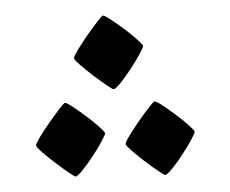

<svg xmlns="http://www.w3.org/2000/svg" viewBox="-20 -230 296 247"><path d="M164.1 -170.9Q164.1 -168.9 159.2 -159.9Q154.3 -150.9 147.7 -140.9Q141.1 -130.9 134.8 -123Q128.4 -115.2 126 -115.2Q125 -115.2 116.9 -120.6Q108.9 -126 99.6 -133.1Q90.3 -140.1 82.8 -146.7Q75.2 -153.3 75.2 -155.3Q75.2 -157.7 80.6 -166.5Q85.9 -175.3 92.5 -184.8Q99.1 -194.3 105.2 -202.1Q111.3 -210 112.3 -210Q114.7 -210 123.3 -204.3Q131.8 -198.7 140.9 -191.9Q149.9 -185.1 157 -178.7Q164.1 -172.4 164.1 -170.9ZM115.2 -58.6Q115.2 -56.6 110.4 -47.6Q105.5 -38.6 98.9 -28.6Q92.3 -18.6 85.9 -10.7Q79.6 -2.9 77.1 -2.9Q76.2 -2.9 68.1 -8.3Q60.1 -13.7 50.8 -20.8Q41.5 -27.8 33.9 -34.4Q26.4 -41 26.4 -43Q26.4 -45.4 31.7 -54.2Q37.1 -63 43.7 -72.5Q50.3 -82 56.4 -89.8Q62.5 -97.7 63.5 -97.7Q65.9 -97.7 74.5 -92Q83 -86.4 92 -79.6Q101.1 -72.8 108.2 -66.4Q115.2 -60.1 115.2 -58.6ZM230.5 -60.5Q230.5 -58.6 225.6 -49.6Q220.7 -40.5 214.1 -30.5Q207.5 -20.5 201.2 -12.7Q194.8 -4.9 192.4 -4.9Q191.4 -4.9 183.3 -10.3Q175.3 -15.6 166 -22.7Q156.7 -29.8 149.2 -36.4Q141.6 -43 141.6 -44.9Q141.6 -47.4 147 -56.2Q152.3 -64.9 158.9 -74.5Q165.5 -84 171.6 -91.8Q177.7 -99.6 178.7 -99.6Q181.2 -99.6 189.7 -94Q198.2 -88.4 207.3 -81.5Q216.3 -74.7 223.4 -68.4Q230.5 -62 230.5 -60.5Z"/></svg>

Font: Scheherazade Urdu
Style: Regular
Weight: 400
Designer: SIL International
Foundry: SIL International
Version: Version 1.005 (build 117/117)